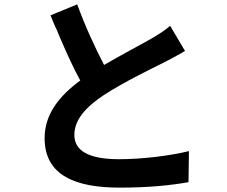

<svg xmlns="http://www.w3.org/2000/svg" viewBox="-20 -816 1040 878"><path d="M842 17 844 -125C755 -103 627 -88 524 -88C385 -88 320 -127 320 -199C320 -269 373 -327 456 -382C547 -441 667 -499 729 -530C760 -546 786 -560 811 -574L819 -579C821 -580 824 -582 826 -583L758 -698C733 -676 706 -659 668 -637C621 -610 538 -567 456 -519C416 -596 371 -692 333 -796L211 -746C214 -739 216 -733 219 -726L223 -717C225 -713 226 -710 227 -707L233 -693L238 -683L244 -669C246 -662 249 -656 252 -650L256 -640C286 -571 316 -504 347 -448C251 -377 184 -294 184 -184C184 -12 328 42 527 42C657 42 758 32 842 17Z"/></svg>

Font: Glow Sans SC Normal
Style: Bold
Weight: 700
Designer: Ryoko NISHIZUKA (kana, bopomofo & ideographs); Paul D. Hunt (Latin, Greek & Cyrillic); Sandoll Communications, Soo-young
Version: Version 0.93